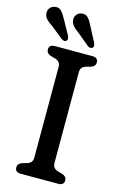

<svg xmlns="http://www.w3.org/2000/svg" viewBox="-153 -960 636 1017"><g transform="rotate(15 164.5 -452.0)"><path d="M228.5 -102Q228.5 -85 236.5 -76Q244.5 -67 259.5 -62.5L284 -56Q307.5 -47 307.5 -27Q307.5 0 276 0H70.5Q39 0 39 -27Q39 -47 62.5 -56L86.5 -62.5Q102 -67 110 -76Q118 -85 118 -102V-598.5Q118 -615 110.2 -624Q102.5 -633 88 -637L62.5 -644Q39 -652.5 39 -673Q39 -700 70.5 -700H276Q307.5 -700 307.5 -673Q307.5 -653 284 -644L258.5 -637Q244 -633 236.2 -624Q228.5 -615 228.5 -598.5ZM225 -850 266 -772Q269.5 -763.5 270.5 -756.5Q271.5 -749.5 266 -744Q261 -739 253.2 -739.8Q245.5 -740.5 239 -745.5L170 -802.5Q152 -815 141.5 -827.2Q131 -839.5 128 -855.5Q125.5 -873 135 -886.8Q144.5 -900.5 162.5 -903.5Q185.5 -907 199 -891.8Q212.5 -876.5 225 -850ZM79.5 -850 122.5 -772.5Q126 -764.5 127.2 -757.2Q128.5 -750 123.5 -744.5Q113 -734 96.5 -745L27 -800.5Q8.5 -812 -2.8 -823.5Q-14 -835 -17.5 -851Q-21 -868.5 -11.8 -882.8Q-2.5 -897 15 -900.5Q37.5 -905.5 51.8 -890.8Q66 -876 79.5 -850Z"/></g></svg>

Font: Fraunces 72pt S100
Style: Regular
Weight: 400
Version: Version 1.000; ttfautohint (v1.8.3)